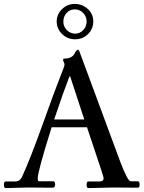

<svg xmlns="http://www.w3.org/2000/svg" viewBox="-46 -960 734 982"><path d="M533 -1 406 2Q397 2 397 -15Q397 -32 406 -32H463Q484 -32 484 -49Q484 -56 446 -168.5Q408 -281 399 -309H218Q147 -83 147 -48Q147 -33 153 -33H225Q236 -33 236 -16.5Q236 0 223 0L94 -1L-17 2Q-26 2 -26 -15Q-26 -32 -17 -32H33Q55 -32 66 -54Q108 -145 172.5 -325Q237 -505 260.5 -563.5Q284 -622 284 -628.5Q284 -635 280 -643Q276 -651 276 -653Q276 -661 290.5 -661Q305 -661 317.5 -668Q330 -675 334 -684Q345 -706 354 -706Q358 -706 368 -676L569 -133Q607 -33 622 -33H658Q668 -33 668 -16.5Q668 0 660 0ZM309 -569Q278 -489 231 -349H385Q318 -552 313 -569ZM431 -850.5Q431 -812 404 -785.5Q377 -759 338 -759Q299 -759 271.5 -786Q244 -813 244 -850Q244 -887 271.5 -913.5Q299 -940 336.5 -940Q374 -940 402.5 -914.5Q431 -889 431 -850.5ZM278 -849.5Q278 -824 296 -806Q314 -788 338.5 -788Q363 -788 380 -806.5Q397 -825 397 -850Q397 -875 379.5 -893.5Q362 -912 336.5 -912Q311 -912 294.5 -893.5Q278 -875 278 -849.5Z"/></svg>

Font: Sedan SC
Style: Regular
Weight: 400
Designer: Sebastian Salazar
Foundry: Sebastian Salazar
Version: Version 1.001